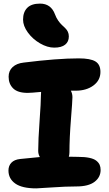

<svg xmlns="http://www.w3.org/2000/svg" viewBox="-20 -1022 605 1065"><path d="M280.8 -757.8Q242.7 -757.8 201.9 -781.5Q161.1 -805.2 134.5 -841.8Q107.9 -878.4 107.9 -913.1Q107.9 -955.1 131.1 -978.5Q154.3 -1002 202.1 -1002Q263.2 -1002 285.2 -941.9Q292 -923.3 302.5 -908.2Q313 -893.1 323 -883.8Q333 -874.5 342 -865.7Q351.1 -856.9 356.4 -845.7Q361.8 -834.5 361.8 -819.8Q361.8 -790.5 341.3 -774.2Q320.8 -757.8 280.8 -757.8ZM181.2 22.9Q102.5 22.9 64.7 -3.9Q26.9 -30.8 26.9 -76.2Q26.9 -102.5 43.2 -119.6Q59.6 -136.7 91.8 -140.1Q173.3 -148.9 201.2 -150.9Q191.9 -166.5 191.9 -185.1Q191.9 -245.1 199.5 -350.1Q207 -455.1 207 -492.2Q207 -506.3 208 -512.2Q151.4 -506.8 133.8 -506.8Q78.1 -506.8 53 -531.7Q27.8 -556.6 27.8 -596.2Q27.8 -629.4 50 -649.9Q72.3 -670.4 110.8 -674.8Q296.9 -698.2 417 -698.2Q481.4 -698.2 509.3 -681.2Q537.1 -664.1 537.1 -623Q537.1 -576.7 498.3 -547.9Q459.5 -519 399.9 -519H373Q381.8 -502.4 381.8 -482.9Q381.8 -463.9 373.5 -359.9Q365.2 -255.9 365.2 -176.8Q365.2 -165 361.8 -152.8Q377.9 -151.9 413.1 -151.9Q450.2 -151.9 475.6 -146.5Q501 -141.1 514.2 -130.6Q527.3 -120.1 532.7 -107.9Q538.1 -95.7 538.1 -79.1Q538.1 -39.1 504.4 -13.4Q470.7 12.2 403.8 12.2Q344.7 12.2 268.1 17.6Q191.4 22.9 181.2 22.9Z"/></svg>

Font: Shantell Sans Bouncy
Style: Regular
Weight: 800
Designer: Stephen Nixon, Anya Danilova, Shantell Martin
Foundry: Arrow Type
Version: Version 1.006;[9816181b4]